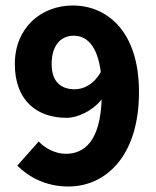

<svg xmlns="http://www.w3.org/2000/svg" viewBox="-20 -667 568 699"><path d="M252 -342C204 -342 168 -367 168 -434C168 -506 205 -537 248 -537C293 -537 334 -505 347 -405C322 -360 285 -342 252 -342ZM229 12C362 12 486 -95 486 -332C486 -555 368 -647 245 -647C130 -647 34 -566 34 -434C34 -300 115 -238 223 -238C262 -238 317 -263 350 -305C345 -157 290 -107 219 -107C182 -107 142 -128 121 -152L43 -64C83 -24 145 12 229 12Z"/></svg>

Font: Giro Sans Regular
Style: Bold
Weight: 700
Designer: Paul D. Hunt
Foundry: Adobe Systems Incorporated
Version: Version 1.000;PS 1.0;hotconv 1.0.88;makeotf.lib2.5.647800